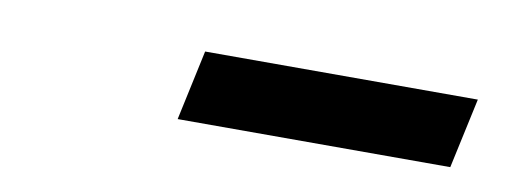

<svg xmlns="http://www.w3.org/2000/svg" viewBox="-26 -759 561 213"><g transform="rotate(10 254.5 -652.5)"><path d="M176.8 -612.8 193.8 -691.9H501L483.9 -612.8Z"/></g></svg>

Font: Clear Sans Medium
Style: Italic
Weight: 500
Italic angle: -12°
Foundry: Intel Corporation
Version: Version 1.00